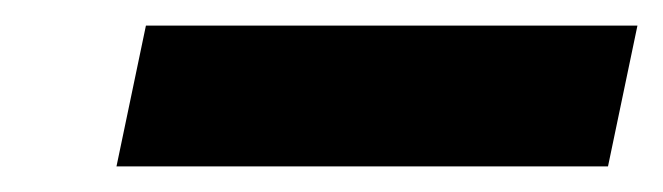

<svg xmlns="http://www.w3.org/2000/svg" viewBox="-20 -719 518 150"><path d="M71 -589 94 -699H478L455 -589Z"/></svg>

Font: Saira Expanded ExtraBold
Style: Italic
Weight: 800
Width: 7
Italic angle: -12°
Designer: Hector Gatti with collaboration of the Omnibus-Type team
Foundry: Omnibus-Type
Version: Version 1.101